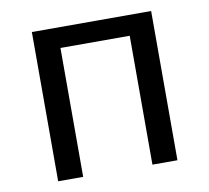

<svg xmlns="http://www.w3.org/2000/svg" viewBox="-66 -616 749 688"><g transform="rotate(-10 309.0 -271.5)"><path d="M526 0H435V-469H183V0H92V-543H526Z"/></g></svg>

Font: Source Han Sans & Saira Hybrid
Style: Regular
Weight: 400
Designer: Ryoko NISHIZUKA 西塚涼子 (kana & ideographs); Paul D. Hunt (Latin, Greek & Cyrillic); Wenlong ZHANG 张文龙 (bopomofo); Sandoll 
Foundry: Adobe Systems Incorporated
Version: Version 1.00;August 2, 2021;FontCreator 13.0.0.2675 64-bit